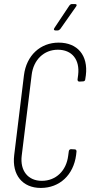

<svg xmlns="http://www.w3.org/2000/svg" viewBox="-20 -918 445 946"><path d="M253 -768H264C269 -768 273 -771 277 -775L355 -886C360 -893 358 -898 350 -898H334C329 -898 325 -895 322 -891L248 -780C243 -773 246 -768 253 -768ZM181 8C274 8 342 -56 355 -154L357 -172C357 -178 354 -182 348 -182L330 -183C324 -183 320 -179 319 -173L316 -151C307 -77 256 -27 186 -27C118 -27 78 -77 87 -151L136 -549C145 -624 197 -673 265 -673C335 -673 374 -624 365 -549L362 -526C362 -520 365 -516 371 -516L389 -517C395 -517 400 -521 400 -527L403 -547C415 -645 362 -708 269 -708C179 -708 110 -645 98 -547L50 -154C38 -56 91 8 181 8Z"/></svg>

Font: Barlow Condensed ExtraLight
Style: Italic
Weight: 275
Width: 3
Italic angle: -7°
Designer: Jeremy Tribby
Foundry: Tribby Type
Version: Version 1.422;hotconv 1.0.109;makeotfexe 2.5.65596